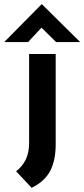

<svg xmlns="http://www.w3.org/2000/svg" viewBox="-54 -689 403 917"><path d="M97 208 23 129Q53 106 69 73Q85 40 85 -6V-431H212V1Q212 77 185.5 127.5Q159 178 97 208ZM214 -488 132 -569 164 -578 80 -488H-34L145 -669H146L329 -488Z"/></svg>

Font: Reem Kufi Fun SemiBold
Style: Regular
Weight: 600
Designer: Khaled Hosny
Version: Version 1.005